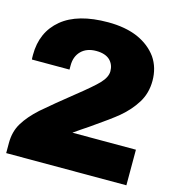

<svg xmlns="http://www.w3.org/2000/svg" viewBox="-105 -790 808 880"><g transform="rotate(15 299.0 -350.0)"><path d="M300.8 -700.2Q382.3 -700.2 441.9 -674.8Q500.5 -648.9 534.2 -602.1Q565.9 -555.7 565.9 -493.2Q565.9 -434.6 537.1 -388.2Q508.8 -342.8 463.9 -305.2Q431.2 -277.8 342.8 -216.8Q297.9 -187 272.9 -168.9H574.2V0H3.9V-47.9Q3.9 -102.5 28.8 -143.1Q53.2 -183.6 100.1 -226.1Q160.6 -278.3 237.8 -339.8Q313.5 -399.9 338.9 -426.8Q368.2 -457.5 368.2 -485.8Q368.2 -517.1 347.2 -538.1Q324.7 -559.1 282.2 -559.1Q236.8 -559.1 210.9 -533.2Q185.1 -507.3 185.1 -464.8V-444.8H6.8Q5.9 -449.7 5.9 -466.8Q5.9 -575.2 82 -638.2Q157.2 -700.2 300.8 -700.2Z"/></g></svg>

Font: Archivo-RBTV
Style: Regular
Weight: 500
Designer: Hector Gatti
Foundry: Hector Gatti
Version: ""